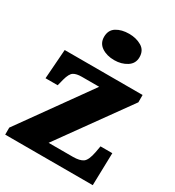

<svg xmlns="http://www.w3.org/2000/svg" viewBox="-185 -888 913 999"><g transform="rotate(30 271.0 -388.5)"><path d="M0 0V-42L299 -460H195Q163 -460 146 -449.5Q129 -439 118 -398L108 -359H35L48 -536H516V-492L217 -76H362Q404 -76 423.5 -90Q443 -104 453 -156L460 -195H531L526 0ZM297 -619Q252 -619 221.5 -639.5Q191 -660 191 -698Q191 -739 221.5 -758Q252 -777 297 -777Q340 -777 372 -758Q404 -739 404 -698Q404 -660 372 -639.5Q340 -619 297 -619Z"/></g></svg>

Font: Noto Serif Devanagari Black
Style: Regular
Weight: 900
Designer: Universal Thirst, Indian Type Foundry and the Monotype Design Team
Foundry: Monotype Imaging Inc.
Version: Version 2.004; ttfautohint (v1.8.4.7-5d5b)